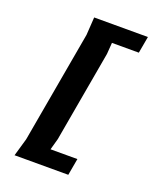

<svg xmlns="http://www.w3.org/2000/svg" viewBox="-170 -868 990 1175"><g transform="rotate(20 325.0 -280.5)"><path d="M229.5 -644 101 83 67.5 199H417.5L437 89.5H262L282.5 15.5L387 -577L392.5 -651H567.5L587 -760H237Z"/></g></svg>

Font: B612
Style: Regular
Weight: 700
Italic angle: -10°
Designer: Nicolas Chauveau, Thomas Paillot, Jonathan Favre-Lamarine, Jean-Luc Vinot
Foundry: AIRBUS
Version: Version 1.008